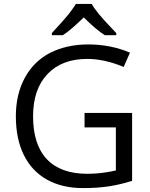

<svg xmlns="http://www.w3.org/2000/svg" viewBox="-20 -951 768 981"><path d="M301 -771Q340 -796 408 -862Q471 -799 516 -771H574V-782Q507 -852 486 -878Q459 -911 449 -931H368Q356 -912 332 -880Q314 -857 245 -782V-771ZM572 -300V-80Q498 -63 427 -63Q290 -63 219.5 -137.5Q149 -212 149 -357Q149 -495 222.5 -572.5Q296 -650 426 -650Q513 -650 612 -609L644 -682Q545 -724 431 -724Q320 -724 234 -680Q151 -636 106 -552Q61 -468 61 -357Q61 -242 101.5 -159.5Q142 -77 219.5 -33.5Q297 10 404 10Q478 10 536.5 1Q595 -8 655 -27V-374H412V-300Z"/></svg>

Font: OpenSansMMV
Style: Regular
Weight: 400
Designer: Steve Matteson
Foundry: Ascender Corporation
Version: Version 4.000